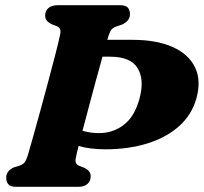

<svg xmlns="http://www.w3.org/2000/svg" viewBox="-20 -720 785 740"><path d="M273 -115Q269 -98.5 273.2 -91Q277.5 -83.5 287.5 -80L305.5 -73Q330 -61 329.5 -40.5Q329.5 -22.5 317.2 -11.2Q305 0 282.5 0H43.5Q20 0 12 -9.8Q4 -19.5 4 -34.5Q3.5 -49.5 12.5 -59.8Q21.5 -70 34 -75L55 -81.5Q68 -86 74.2 -93.5Q80.5 -101 86.5 -119Q93.5 -143.5 106.8 -190Q120 -236.5 135.5 -293.5Q151 -350.5 166.5 -408Q182 -465.5 194 -512.5Q206 -559.5 211.5 -585.5Q214.5 -599 211.8 -607Q209 -615 197.5 -619.5L178.5 -627Q154 -639 154 -659.5Q154 -678 166.5 -689Q179 -700 203 -700H441Q465 -700 473 -690.2Q481 -680.5 481 -665.5Q481 -650.5 471.8 -640.5Q462.5 -630.5 449.5 -625L428.5 -618Q415.5 -613 409.8 -606.2Q404 -599.5 398.5 -582.5Q396.5 -575.5 393.5 -566.5H491Q583.5 -566.5 645.5 -538.8Q707.5 -511 731.8 -460.2Q756 -409.5 737 -341Q719.5 -278 670.8 -234.2Q622 -190.5 549 -167.5Q476 -144.5 385 -144.5Q324 -145 283 -157.5Q274 -122.5 273 -115ZM404.5 -501.5H375Q363 -459.5 349.5 -409.2Q336 -359 322.5 -308.5Q309 -258 298 -216Q311.5 -212 327 -209.5Q342.5 -207 361.5 -207Q413.5 -206.5 456 -238Q498.5 -269.5 517.5 -339.5Q537.5 -413 510.5 -457.2Q483.5 -501.5 404.5 -501.5Z"/></svg>

Font: Fraunces 9pt S050
Style: Bold Italic
Weight: 700
Italic angle: -16°
Version: Version 1.000; ttfautohint (v1.8.3)